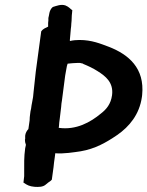

<svg xmlns="http://www.w3.org/2000/svg" viewBox="-20 -760 597 778"><path d="M82 -210V-196L81 -195C81 -187 82 -181 85 -173C84 -170 83 -163 82 -159C77 -124 78 -93 78 -62V-46L75 -20L77 -19C90 -10 99 -5 120 -3C136 -2 153 -2 164 -11L175 -20C179 -23 185 -26 189 -31L190 -32L197 -83C198 -96 200 -109 202 -123L204 -139C237 -136 280 -143 307 -147C366 -157 411 -183 455 -213C504 -247 545 -296 555 -367L556 -375C567 -484 501 -539 422 -570C387 -583 352 -598 302 -598C290 -598 277 -597 264 -594H263C263 -594 264 -595 263 -597C265 -611 265 -628 267 -643C268 -651 269 -657 269 -665C271 -677 270 -696 272 -708L273 -719L271 -720C266 -723 260 -732 245 -738C227 -744 209 -736 195 -732L194 -731H193C178 -717 180 -699 176 -687V-686V-677L175 -667V-660V-652C167 -648 155 -644 148 -634L147 -633L125 -470C122 -448 119 -409 116 -387L114 -367C112 -352 108 -338 106 -320C104 -314 103 -305 102 -297C101 -289 100 -282 100 -272L95 -237C89 -231 83 -221 82 -210ZM244 -453C246 -467 249 -479 251 -492C252 -495 253 -499 254 -502C266 -503 280 -505 294 -505H304C309 -504 314 -503 317 -502V-501C337 -493 358 -483 375 -472C407 -452 441 -426 434 -374C429 -338 411 -317 389 -300C347 -265 289 -232 218 -242L219 -249C219 -259 221 -268 222 -278L228 -328V-329C228 -337 230 -345 231 -353Z"/></svg>

Font: Hussar Pisanka
Style: SbdKur
Weight: 600
Designer: Robert Jablonski
Foundry: Cannot Into Space Fonts
Version: Version 1.070